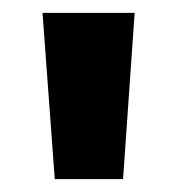

<svg xmlns="http://www.w3.org/2000/svg" viewBox="-20 -734 275 298"><path d="M189 -714H46L65 -456H171Z"/></svg>

Font: Noto Sans Hebrew ExtraCondensed
Style: Bold
Weight: 700
Width: 2
Designer: Monotype Design Team
Foundry: Monotype Imaging Inc.
Version: Version 2.004